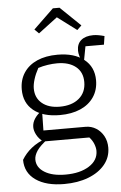

<svg xmlns="http://www.w3.org/2000/svg" viewBox="-62 -785 652 1034"><g transform="rotate(-5 264.0 -268.0)"><path d="M243 206Q146 206 89.5 166.5Q33 127 33 57Q54 22 86.5 -4Q119 -30 161 -45H177Q132 -11 115.5 14Q99 39 99 61Q99 104 141 130Q183 156 254 156Q333 156 382 125Q431 94 431 43Q431 26 423 5.5Q415 -15 399 -32H150Q127 -49 115 -71.5Q103 -94 103 -114Q103 -138 118 -160.5Q133 -183 158 -199L156 -91H384Q415 -91 440.5 -75Q466 -59 481 -31.5Q496 -4 496 31Q496 83 463.5 122.5Q431 162 374 184Q317 206 243 206ZM252 -166Q161 -166 110 -207Q59 -248 59 -321Q59 -373 84.5 -411.5Q110 -450 156.5 -470.5Q203 -491 267 -491Q357 -491 409.5 -449.5Q462 -408 462 -336Q462 -284 436 -245.5Q410 -207 363 -186.5Q316 -166 252 -166ZM255 -211Q321 -211 359.5 -243.5Q398 -276 398 -332Q398 -386 361 -415.5Q324 -445 261 -445Q237 -445 210 -441Q183 -437 158 -429Q141 -398 132.5 -370Q124 -342 124 -321Q124 -270 159.5 -240.5Q195 -211 255 -211ZM398 -438Q389 -455 384 -472.5Q379 -490 379 -503Q379 -540 402.5 -559.5Q426 -579 468 -579Q481 -579 495.5 -576.5Q510 -574 528 -569L521 -523H421L405 -438ZM300 -742 409 -637 385 -614 281 -692 178 -614 155 -637 264 -742Z"/></g></svg>

Font: Piazzolla 24pt Light
Style: Regular
Weight: 300
Designer: Juan Pablo del Peral
Foundry: Huerta Tipografica
Version: Version 2.005